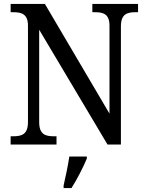

<svg xmlns="http://www.w3.org/2000/svg" viewBox="-20 -734 746 975"><path d="M34 0H267V-42H253C211 -42 179 -51 179 -114V-583L526 0H594V-600C594 -663 626 -672 668 -672H681V-714H449V-672H463C504 -672 536 -663 536 -604V-157L208 -714H34V-672H48C89 -672 122 -663 122 -604V-114C122 -51 90 -42 47 -42H34ZM303 208V221H343C370 179 404 113 421 71V61H332C325 109 313 164 303 208Z"/></svg>

Font: Noto Serif Bengali SemiCondensed
Style: Regular
Weight: 400
Width: 4
Designer: Juan Bruce, Universal Thirst, Indian Type Foundry and the Monotype Design Team.
Foundry: Monotype Imaging Inc.
Version: Version 2.003